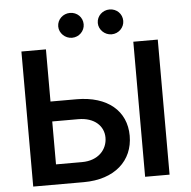

<svg xmlns="http://www.w3.org/2000/svg" viewBox="-60 -970 1022 1030"><g transform="rotate(-5 451.5 -455.5)"><path d="M77.1 0H349.4C516.7 0 616.5 -92.7 616.5 -226.6C616.5 -360.1 516.7 -446.4 349.4 -446.4H209.2V-727.3H77.1ZM209.2 -108V-339.1H349.4C437.5 -339.1 486.2 -289.4 486.2 -228C486.2 -164.1 437.5 -108 349.4 -108ZM285.5 -843.8C285.5 -807.9 317.1 -777 354.4 -777C392.8 -777 422.6 -807.9 422.6 -843.8C422.6 -881.7 392.8 -910.9 354.4 -910.9C317.1 -910.9 285.5 -881.7 285.5 -843.8ZM498.6 -843.8C498.6 -807.9 530.2 -777 567.5 -777C605.8 -777 635.7 -807.9 635.7 -843.8C635.7 -881.7 605.8 -910.9 567.5 -910.9C530.2 -910.9 498.6 -881.7 498.6 -843.8ZM679.7 0H811.4V-727.3H679.7Z"/></g></svg>

Font: Margiela Sans Semi Bold
Style: Regular
Weight: 600
Designer: Stefan Endress, Andreas Faust
Version: Version 1.100;FEAKit 1.0